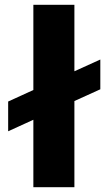

<svg xmlns="http://www.w3.org/2000/svg" viewBox="-20 -780 452 800"><path d="M290 0V-359L398 -408V-532L290 -483V-760H119V-405L14 -357V-233L119 -281V0Z"/></svg>

Font: Be Vietnam Pro ExtraBold
Style: Regular
Weight: 800
Designer: Lam Bao, Tony Le, Vietanh Nguyen
Foundry: Yellow Type Foundry
Version: Version 1.002